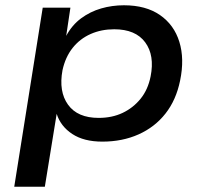

<svg xmlns="http://www.w3.org/2000/svg" viewBox="-20 -528 776 728"><path d="M34 180 142 -499H247L231 -392Q253 -433 287.5 -458.5Q322 -484 363.5 -496Q405 -508 450 -508Q533 -508 586.5 -471Q640 -434 660 -369.5Q680 -305 663 -223Q648 -149 607.5 -97.5Q567 -46 505.5 -18.5Q444 9 368 9Q298 9 254 -20Q210 -49 195 -96V-97L150 180ZM354 -81Q405 -81 445 -100Q485 -119 513 -153.5Q541 -188 551 -238Q567 -318 530.5 -367.5Q494 -417 413 -417Q364 -417 323.5 -399Q283 -381 255.5 -346.5Q228 -312 217 -262Q202 -181 238 -131Q274 -81 354 -81Z"/></svg>

Font: Nunito Sans 7pt SemiExpanded SemiBold
Style: Italic
Weight: 600
Width: 6
Italic angle: -9°
Designer: Vernon Adams
Foundry: Vernon Adams
Version: Version 3.101;gftools[0.9.27]